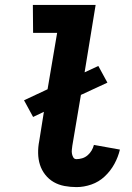

<svg xmlns="http://www.w3.org/2000/svg" viewBox="-20 -755 540 783"><path d="M292 8Q267 8 243 3.5Q219 -1 199 -12.5Q179 -24 164.5 -42.5Q150 -61 143 -83Q136 -105 135.5 -130Q135 -155 140 -180L159 -299L115 -278L78 -346L174 -391L213 -621H115L114 -735H370L325 -460L381 -486L418 -418L310 -368L275 -161Q274 -153 273 -144.5Q272 -136 273.5 -128Q275 -120 279 -113Q283 -106 292 -106Q303 -106 315 -109.5Q327 -113 337 -121.5Q347 -130 353.5 -141Q360 -152 363 -164L469 -145Q462 -115 446.5 -86.5Q431 -58 407 -35.5Q383 -13 352.5 -2.5Q322 8 292 8Z"/></svg>

Font: Iosevka Curly Heavy
Style: Italic
Weight: 900
Italic angle: -9°
Monospace: yes
Designer: Belleve Invis
Foundry: Belleve Invis
Version: Version 22.1.2; ttfautohint (v1.8.4)